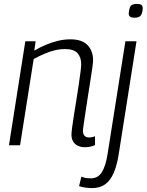

<svg xmlns="http://www.w3.org/2000/svg" viewBox="-20 -746 753 986"><path d="M110 -534H163L156 -486Q187 -504 217 -516.5Q247 -529 278 -536.5Q309 -544 342 -544Q401 -544 429.5 -514.5Q458 -485 458 -436Q458 -425 454 -397Q450 -369 444 -331Q438 -293 431.5 -251.5Q425 -210 419.5 -173Q414 -136 410 -109.5Q406 -83 406 -74Q406 -58 414 -49Q422 -40 438 -40Q445 -40 452 -41.5Q459 -43 468 -46V-1Q456 5 442 7.5Q428 10 415 10Q395 10 379.5 2.5Q364 -5 355.5 -19.5Q347 -34 347 -54Q347 -65 350.5 -92.5Q354 -120 360 -157Q366 -194 372.5 -234.5Q379 -275 384.5 -312Q390 -349 393.5 -376.5Q397 -404 397 -416Q397 -451 378.5 -472.5Q360 -494 314 -494Q287 -494 260.5 -487.5Q234 -481 207.5 -469.5Q181 -458 153 -443L83 0H26ZM683 -726Q699 -726 706 -721Q713 -716 713 -703Q712 -685 707.5 -674.5Q703 -664 694 -659.5Q685 -655 670 -655Q656 -655 648.5 -660Q641 -665 641 -678Q643 -696 646.5 -706.5Q650 -717 659 -721.5Q668 -726 683 -726ZM681 -534 589 50Q580 105 563.5 143Q547 181 520 200.5Q493 220 452 220Q439 220 420 217.5Q401 215 386 210L398 161Q412 167 423.5 168.5Q435 170 445 170Q484 170 503.5 137.5Q523 105 532 48L624 -534Z"/></svg>

Font: Georama Light
Style: Italic
Weight: 300
Italic angle: -9°
Designer: Jean-Baptiste Levee
Foundry: Production Type
Version: Version 1.001